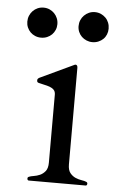

<svg xmlns="http://www.w3.org/2000/svg" viewBox="-50 -692 437 727"><g transform="rotate(5 169.0 -328.5)"><path d="M309.1 -7.8Q309.1 -1 304.2 0H86.4Q81.5 -1 81.5 -7.8Q81.5 -12.2 86.4 -14.2Q92.8 -17.1 104.5 -18.8Q116.2 -20.5 127.9 -25.6Q139.6 -30.8 148.4 -41.7Q157.2 -52.7 157.2 -74.2V-332.5Q157.2 -344.2 150.9 -350.8Q144.5 -357.4 134.8 -360.8Q125 -364.3 113.8 -366.5Q102.5 -368.7 92.3 -371.6Q89.4 -372.6 87.6 -374.3Q85.9 -376 85.9 -381.3Q85.9 -383.8 87.4 -386.2Q88.9 -388.7 93.3 -391.1L217.8 -449.7Q219.7 -450.7 221.9 -451.7Q224.1 -452.6 225.1 -452.6Q233.4 -452.6 233.4 -440.9V-74.2Q233.4 -52.7 242.2 -41.7Q251 -30.8 262.7 -25.6Q274.4 -20.5 286.1 -18.8Q297.9 -17.1 304.2 -14.2Q309.1 -12.2 309.1 -7.8ZM281.2 -543Q269.5 -543 259 -547.4Q248.5 -551.8 240.7 -559.3Q232.9 -566.9 228.5 -577.1Q224.1 -587.4 224.1 -599.1Q224.1 -611.3 228.5 -621.8Q232.9 -632.3 240.7 -640.1Q248.5 -647.9 259 -652.6Q269.5 -657.2 281.2 -657.2Q293.5 -657.2 304 -652.6Q314.5 -647.9 322.3 -640.1Q330.1 -632.3 334.2 -621.8Q338.4 -611.3 338.4 -599.1Q338.4 -587.4 334.2 -577.1Q330.1 -566.9 322.3 -559.3Q314.5 -551.8 304 -547.4Q293.5 -543 281.2 -543ZM86.4 -543Q74.2 -543 63.7 -547.4Q53.2 -551.8 45.7 -559.3Q38.1 -566.9 33.7 -577.1Q29.3 -587.4 29.3 -599.1Q29.3 -611.3 33.7 -621.8Q38.1 -632.3 45.7 -640.1Q53.2 -647.9 63.7 -652.6Q74.2 -657.2 86.4 -657.2Q98.6 -657.2 109.1 -652.6Q119.6 -647.9 127.2 -640.1Q134.8 -632.3 139.2 -621.8Q143.6 -611.3 143.6 -599.1Q143.6 -587.4 139.2 -577.1Q134.8 -566.9 127.2 -559.3Q119.6 -551.8 109.1 -547.4Q98.6 -543 86.4 -543Z"/></g></svg>

Font: Kurinto Book Core
Style: Regular
Weight: 400
Designer: Kurinto was developed by Clint Goss from a range of fonts that are compatible with the SIL Open Font License Version 1.1
Foundry: Clinton F. Goss
Version: Version 2.196; July 25, 2020